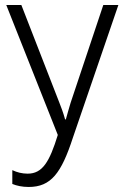

<svg xmlns="http://www.w3.org/2000/svg" viewBox="-20 -734 491 764"><path d="M451 -714H391L261 -325C255 -304 248 -282 242 -259H239C231 -288 223 -308 216 -326L65 -714H5L210 -197C177 -90 149 -43 90 -43C68 -43 48 -48 29 -57V-2C46 5 68 10 94 10C183 10 224 -45 270 -186Z"/></svg>

Font: Noto Sans Display SemiCondensed Light
Style: Regular
Weight: 300
Width: 4
Designer: Monotype Design Team
Foundry: Monotype Imaging Inc.
Version: Version 1.900